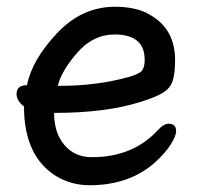

<svg xmlns="http://www.w3.org/2000/svg" viewBox="-20 -518 584 568"><path d="M156 -264Q266 -264 360 -290Q392 -299 400 -309Q408 -319 408 -341Q408 -416 319 -416Q255 -416 208 -361.5Q161 -307 151 -264ZM245 30Q191 30 146 3Q51 -56 51 -203Q29 -220 29 -240Q29 -266 60 -266Q74 -340 148 -419Q222 -498 320 -498Q385 -498 424 -474Q498 -432 498 -340Q498 -304 491.5 -281Q485 -258 462.5 -244Q440 -230 394 -216Q292 -184 140 -184Q140 -125 170.5 -89Q201 -53 252 -53Q373 -53 447 -133Q464 -152 479 -152Q501 -152 501 -130Q501 -116 485 -90.5Q469 -65 438 -37Q362 30 245 30Z"/></svg>

Font: LXGW ZhenKai
Style: Regular
Weight: 400
Designer: LXGW / Fontworks Inc.
Foundry: LXGW / Fontworks Inc.
Version: Version 0.800;June 8, 2025